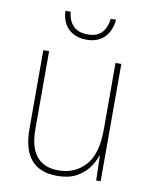

<svg xmlns="http://www.w3.org/2000/svg" viewBox="-82 -830 678 851"><g transform="rotate(10 256.5 -404.5)"><path d="M428 -579V-51H408L405 -162H403Q393 -132 372.5 -104.5Q352 -77 318 -59Q284 -41 233 -41Q77 -41 77 -225V-579H103V-230Q103 -145 137 -105.5Q171 -66 234 -66Q309 -66 355.5 -117.5Q402 -169 402 -278V-579ZM371 -768Q366 -716 336.5 -687Q307 -658 257 -658Q208 -658 177 -686Q146 -714 143 -768H167Q170 -729 192.5 -705.5Q215 -682 257 -682Q301 -682 322 -705.5Q343 -729 347 -768Z"/></g></svg>

Font: Noto Sans Tamil UI SemiCondensed Thin
Style: Regular
Weight: 100
Width: 4
Designer: Jelle Bosma - Monotype Design Team
Foundry: Monotype Imaging Inc.
Version: Version 2.004; ttfautohint (v1.8.4.7-5d5b)